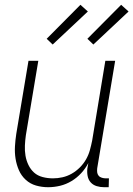

<svg xmlns="http://www.w3.org/2000/svg" viewBox="-20 -774 557 802"><path d="M181 8Q155 8 130.5 1Q106 -6 87.5 -23Q69 -40 59 -63Q49 -86 45 -111Q41 -136 42.5 -162.5Q44 -189 48 -215L99 -520H140L88 -209Q85 -188 84 -166Q83 -144 86.5 -123.5Q90 -103 99 -84.5Q108 -66 122.5 -53Q137 -40 158 -34.5Q179 -29 201 -29Q221 -29 241 -33.5Q261 -38 279.5 -48.5Q298 -59 313.5 -74.5Q329 -90 339.5 -108.5Q350 -127 355.5 -147Q361 -167 365 -187L420 -520H461L386 -71Q385 -62 386 -54Q387 -46 392 -40Q397 -34 405.5 -31.5Q414 -29 422 -29H435L434 8H415Q399 8 384 3.5Q369 -1 359 -12Q349 -23 346 -39Q343 -55 345 -71L349 -93Q337 -70 319 -50.5Q301 -31 278.5 -17.5Q256 -4 231 2Q206 8 181 8ZM370 -588 345 -612 486 -754 517 -726ZM200 -588 175 -612 316 -754 347 -726Z"/></svg>

Font: Iosevka Curly Extralight
Style: Italic
Weight: 200
Italic angle: -9°
Monospace: yes
Designer: Belleve Invis
Foundry: Belleve Invis
Version: Version 22.1.2; ttfautohint (v1.8.4)